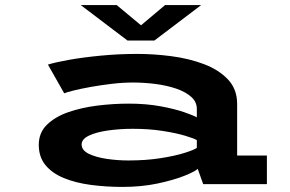

<svg xmlns="http://www.w3.org/2000/svg" viewBox="-20 -724 1140 755"><path d="M462 11Q396 11 336.5 3Q277 -5 231.2 -23.8Q185.5 -42.5 159 -74.5Q132.5 -106.5 132.5 -154.5Q132.5 -202 164.2 -233.2Q196 -264.5 248.2 -282.8Q300.5 -301 363 -308.8Q425.5 -316.5 486.5 -316.5Q555 -316.5 611.5 -306Q668 -295.5 705.2 -282.5Q742.5 -269.5 754 -262.5V-295.5Q754 -323.5 731.8 -343.2Q709.5 -363 672.8 -375.5Q636 -388 591.5 -393.8Q547 -399.5 502.5 -399.5Q463.5 -399.5 420.8 -394.5Q378 -389.5 338.8 -382.5Q299.5 -375.5 271 -368.5Q242.5 -361.5 232.5 -357L168.5 -470Q197 -479 251.8 -488.8Q306.5 -498.5 376.5 -505.2Q446.5 -512 520 -512Q585.5 -512 654.2 -503Q723 -494 781.5 -472Q840 -450 876.2 -411.8Q912.5 -373.5 912.5 -315.5V-112.5H1029.5V0H779L757.5 -60Q746 -49 703.8 -32.2Q661.5 -15.5 598.8 -2.2Q536 11 462 11ZM484.5 -93Q554.5 -93 611.5 -102Q668.5 -111 705.8 -122.8Q743 -134.5 754 -142.5V-173Q742.5 -180 707.2 -190.5Q672 -201 619.2 -209.2Q566.5 -217.5 502 -217.5Q451.5 -217.5 405.2 -211Q359 -204.5 330 -190.8Q301 -177 301 -156Q301 -133 329.2 -119.2Q357.5 -105.5 400 -99.2Q442.5 -93 484.5 -93ZM297.5 -704H439L534.5 -624.5L629 -704H771L587 -564.5H481.5Z"/></svg>

Font: Trispace Expanded SemiBold
Style: Regular
Weight: 600
Width: 7
Designer: Tyler Finck
Foundry: Etcetera Type Company
Version: Version 1.210; ttfautohint (v1.8.3)